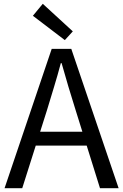

<svg xmlns="http://www.w3.org/2000/svg" viewBox="-20 -990 648 1010"><path d="M4 0 252 -733H355L604 0H506L378 -410Q358 -473 340 -533.5Q322 -594 304 -658H300Q283 -594 264.5 -533.5Q246 -473 227 -410L97 0ZM133 -224V-297H471V-224ZM321 -779 153 -907 205 -970 363 -825Z"/></svg>

Font: Noto Sans TC
Style: Regular
Weight: 400
Designer: Ryoko NISHIZUKA  (kana, bopomofo & ideographs); Paul D. Hunt (Latin, Greek & Cyrillic); Sandoll Communications , Soo-you
Foundry: Adobe
Version: Version 2.004-H2;hotconv 1.0.118;makeotfexe 2.5.65603